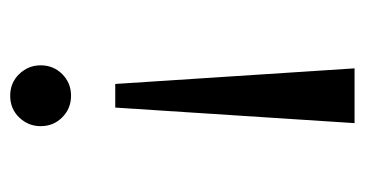

<svg xmlns="http://www.w3.org/2000/svg" viewBox="-188 -507 709 373"><g transform="rotate(90 166.5 -320.5)"><path d="M225.1 -44.9Q225.1 -21 208.3 -3.4Q191.4 14.2 166 14.2Q140.6 14.2 123.8 -3.4Q106.9 -21 106.9 -44.9Q106.9 -69.8 124 -86.9Q141.1 -104 166 -104Q190.9 -104 208 -86.9Q225.1 -69.8 225.1 -44.9ZM112.8 -654.8H219.2L189 -189.9H143.1Z"/></g></svg>

Font: Tinos
Style: Regular
Weight: 400
Designer: Steve Matteson
Foundry: Monotype Imaging Inc.
Version: Version 1.23